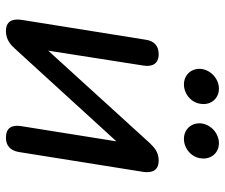

<svg xmlns="http://www.w3.org/2000/svg" viewBox="-74 -658 740 631"><g transform="rotate(90 295.5 -343.0)"><path d="M83 7C111 7 128 -9 140 -22L445 -356L395 -43C390 -12 401 7 433 7C459 7 475 -7 480 -35L545 -442C549 -466 546 -495 508 -495C479 -495 464 -479 451 -466L147 -132L196 -445C201 -475 189 -495 159 -495C132 -495 115 -481 111 -452L46 -46C43 -26 42 7 83 7ZM258 -578C290 -578 319 -603 322 -635C326 -667 304 -693 272 -693C240 -693 211 -667 207 -635C204 -603 226 -578 258 -578ZM437 -578C469 -578 498 -603 501 -635C505 -667 483 -693 451 -693C419 -693 390 -667 386 -635C383 -603 405 -578 437 -578Z"/></g></svg>

Font: SN Pro Medium
Style: Italic
Weight: 400
Italic angle: -9°
Designer: Tobias Whetton
Foundry: Supernotes
Version: Version 1.001;Glyphs 3.2 (3249)